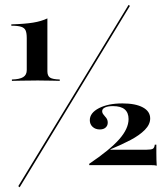

<svg xmlns="http://www.w3.org/2000/svg" viewBox="-20 -714 700 803"><path d="M29.8 -375.8V-381.5Q62.1 -382.3 77 -391.5Q91.9 -400.8 91.9 -421V-554.8Q91.9 -575.8 87.1 -586.7Q82.3 -597.6 68.5 -602Q54.8 -606.5 27.4 -606.5V-612.1Q83.9 -613.7 118.5 -619.4Q153.2 -625 178.2 -637.1V-416.1Q178.2 -396.8 189.1 -389.5Q200 -382.3 229.8 -381.5V-375.8Q215.3 -376.6 198.4 -376.6Q181.5 -376.6 166.1 -377Q150.8 -377.4 137.9 -377.4Q124.2 -377.4 106 -377Q87.9 -376.6 68.5 -376.6Q49.2 -376.6 29.8 -375.8ZM62.1 69.4 56.5 64.5 517.7 -693.5 523.4 -689.5ZM635.5 -21Q629.8 -23.4 611.3 -23.4H353.2V-29Q439.5 -87.1 478.6 -131.5Q517.7 -175.8 517.7 -216.1Q517.7 -242.7 501.6 -256.5Q485.5 -270.2 452.4 -270.2Q430.6 -270.2 419 -264.5Q407.3 -258.9 407.3 -249.2Q407.3 -241.1 413.3 -234.3Q419.4 -227.4 425 -219.8Q430.6 -212.1 430.6 -200.8Q430.6 -188.7 421.8 -180.6Q412.9 -172.6 397.6 -172.6Q379 -172.6 367.3 -183.5Q355.6 -194.4 355.6 -211.3Q355.6 -241.9 394 -261.7Q432.3 -281.5 491.9 -281.5Q546.8 -281.5 577.4 -264.9Q608.1 -248.4 608.1 -218.5Q608.1 -193.5 585.9 -171Q563.7 -148.4 526.2 -128.6Q488.7 -108.9 441.9 -89.5V-87.9H593.5Q612.9 -87.9 619.4 -91.9Q625.8 -96 627.4 -108.9H633.9Q633.9 -90.3 633.9 -74.6Q633.9 -58.9 634.3 -45.6Q634.7 -32.3 635.5 -21Z"/></svg>

Font: Playfair 144pt SemiExpanded SemiBold
Style: Regular
Weight: 600
Width: 6
Designer: Claus Eggers Sørensen
Foundry: Claus Eggers Sørensen
Version: Version 2.203